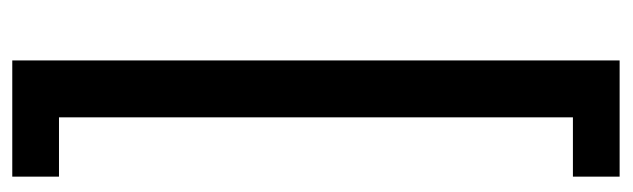

<svg xmlns="http://www.w3.org/2000/svg" viewBox="-370 -482 1005 305"><g transform="rotate(-90 132.5 -329.5)"><path d="M4.4 -812.5H189V152.3H4.4V78.1H98.6V-738.3H4.4Z"/></g></svg>

Font: RobotoDraft
Style: Regular
Weight: 400
Version: Version 2.001101; 2014